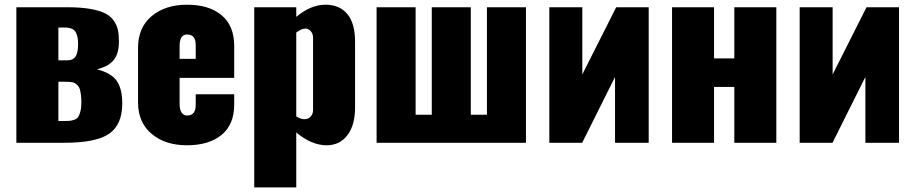

<svg xmlns="http://www.w3.org/2000/svg" viewBox="-20 -609 3905 819"><path d="M229 -351.6H265.6Q292.5 -351.6 302.7 -368.7Q313 -385.7 313 -418.5Q313 -436 311.3 -447Q309.6 -458 304.2 -469.5Q298.8 -481 286.4 -486.3Q273.9 -491.7 254.4 -491.7H229ZM229 -92.8H252Q268.6 -92.8 276.9 -93.5Q285.2 -94.2 296.6 -98.1Q308.1 -102.1 313.5 -110.1Q318.8 -118.2 323 -133.8Q327.1 -149.4 327.1 -172.4Q327.1 -190.9 325.2 -204.8Q323.2 -218.8 320.6 -228.3Q317.9 -237.8 311.8 -243.9Q305.7 -250 301 -253.4Q296.4 -256.8 286.6 -258.3Q276.9 -259.8 270.8 -260Q264.6 -260.3 252 -260.3H229ZM49.8 0V-578.1H267.1Q323.2 -578.1 363.3 -571.3Q403.3 -564.5 427.2 -552.7Q451.2 -541 464.8 -521.5Q478.5 -502 482.9 -481.7Q487.3 -461.4 487.3 -432.1Q487.3 -402.8 480.2 -381.3Q473.1 -359.9 459.5 -346.7Q445.8 -333.5 430.4 -326.2Q415 -318.8 393.6 -313.5Q456.1 -296.9 478.8 -262.9Q501.5 -229 501.5 -167.5Q501.5 -77.6 446 -38.8Q390.6 0 254.9 0Z M746.1 -357.9H814.9V-417Q814.9 -461.9 777.8 -461.9Q746.1 -461.9 746.1 -412.1ZM568.8 -172.4V-405.8Q568.8 -491.2 626.7 -540Q684.6 -588.9 777.8 -588.9Q872.1 -588.9 925.5 -543.9Q979 -499 979 -413.1V-276.9H746.1V-166.5Q746.1 -140.1 755.1 -128.2Q764.2 -116.2 777.8 -116.2Q814.9 -116.2 814.9 -161.1V-207H979V-162.6Q979 -77.6 925 -33.4Q871.1 10.7 777.8 10.7Q684.6 10.7 626.7 -38.1Q568.8 -86.9 568.8 -172.4Z M1277.3 -100.6Q1294.4 -100.1 1304.9 -111.3Q1315.4 -122.6 1315.4 -139.6V-448.2Q1315.4 -465.3 1304.7 -477.1Q1293.9 -488.8 1277.3 -486.8Q1264.6 -484.9 1243.7 -470.2V-112.3Q1263.7 -100.6 1277.3 -100.6ZM1064.5 190.4V-578.1H1243.7V-537.1Q1305.7 -588.9 1368.2 -588.9Q1371.1 -588.9 1374 -588.9Q1432.6 -586.4 1463.6 -546.6Q1494.6 -506.8 1494.6 -432.1V-151.4Q1494.6 -74.7 1461.7 -32Q1428.7 10.7 1373.5 10.7Q1309.1 10.7 1243.7 -43.9V190.4Z M1586.4 0V-578.1H1752.9V-119.6H1821.8V-578.1H1988.3V-119.6H2057.1V-578.1H2223.6V0Z M2323.2 0V-578.1H2463.9V-291.5L2608.4 -578.1H2747.1V0H2603.5V-280.8L2463.4 0Z M2846.7 0V-578.1H3025.9V-359.9H3112.3V-578.1H3291.5V0H3112.3V-238.3H3025.9V0Z M3391.1 0V-578.1H3531.7V-291.5L3676.3 -578.1H3814.9V0H3671.4V-280.8L3531.2 0Z"/></svg>

Font: Oswald
Style: Heavy
Weight: 800
Designer: Vernon Adams
Foundry: Vernon Adams
Version: 3.0; ttfautohint (v0.95) -l 8 -r 50 -G 200 -x 0 -w "G" -W -c